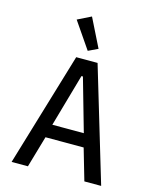

<svg xmlns="http://www.w3.org/2000/svg" viewBox="-137 -1046 914 1137"><g transform="rotate(15 320.0 -477.5)"><path d="M492 0 436 -193H202L146 0H46L255 -698H386L595 0ZM415 -275 323 -598H314L222 -275ZM200 -914 283 -955 370 -780 311 -752Z"/></g></svg>

Font: Writer
Style: Regular
Weight: 400
Monospace: yes
Designer: Mike Abbink, Paul van der Laan, Pieter van Rosmalen
Foundry: Bold Monday
Version: Version 2.001 2020